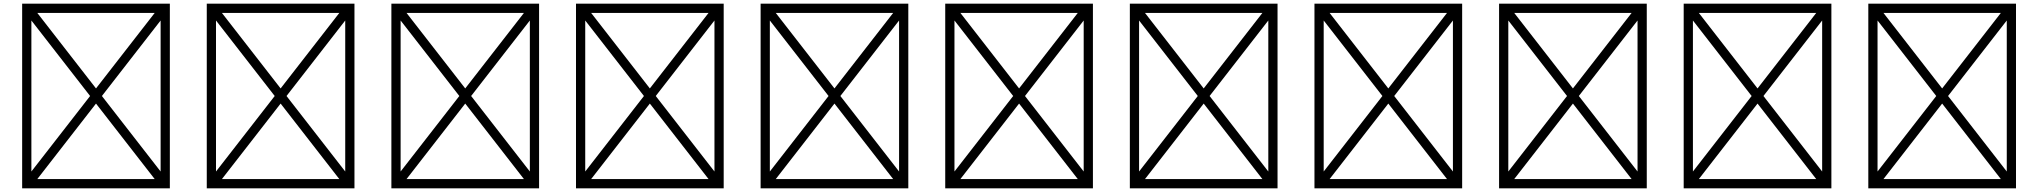

<svg xmlns="http://www.w3.org/2000/svg" viewBox="-20 -900 11040 1040"><path d="M100 120H900V-880H100ZM500 -421 182 -830H818ZM532 -380 850 -789V29ZM182 70 500 -339 818 70ZM150 -789 468 -380 150 29Z M1100 120H1900V-880H1100ZM1500 -421 1182 -830H1818ZM1532 -380 1850 -789V29ZM1182 70 1500 -339 1818 70ZM1150 -789 1468 -380 1150 29Z M2100 120H2900V-880H2100ZM2500 -421 2182 -830H2818ZM2532 -380 2850 -789V29ZM2182 70 2500 -339 2818 70ZM2150 -789 2468 -380 2150 29Z M3100 120H3900V-880H3100ZM3500 -421 3182 -830H3818ZM3532 -380 3850 -789V29ZM3182 70 3500 -339 3818 70ZM3150 -789 3468 -380 3150 29Z M4100 120H4900V-880H4100ZM4500 -421 4182 -830H4818ZM4532 -380 4850 -789V29ZM4182 70 4500 -339 4818 70ZM4150 -789 4468 -380 4150 29Z M5100 120H5900V-880H5100ZM5500 -421 5182 -830H5818ZM5532 -380 5850 -789V29ZM5182 70 5500 -339 5818 70ZM5150 -789 5468 -380 5150 29Z M6100 120H6900V-880H6100ZM6500 -421 6182 -830H6818ZM6532 -380 6850 -789V29ZM6182 70 6500 -339 6818 70ZM6150 -789 6468 -380 6150 29Z M7100 120H7900V-880H7100ZM7500 -421 7182 -830H7818ZM7532 -380 7850 -789V29ZM7182 70 7500 -339 7818 70ZM7150 -789 7468 -380 7150 29Z M8100 120H8900V-880H8100ZM8500 -421 8182 -830H8818ZM8532 -380 8850 -789V29ZM8182 70 8500 -339 8818 70ZM8150 -789 8468 -380 8150 29Z M9100 120H9900V-880H9100ZM9500 -421 9182 -830H9818ZM9532 -380 9850 -789V29ZM9182 70 9500 -339 9818 70ZM9150 -789 9468 -380 9150 29Z M10100 120H10900V-880H10100ZM10500 -421 10182 -830H10818ZM10532 -380 10850 -789V29ZM10182 70 10500 -339 10818 70ZM10150 -789 10468 -380 10150 29Z"/></svg>

Font: Adobe NotDef
Style: Regular
Weight: 400
Monospace: yes
Foundry: Adobe Systems Incorporated
Version: Version 1.000;PS 1;hotconv 1.0.98;makeotf.lib2.5.65220